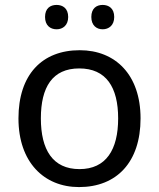

<svg xmlns="http://www.w3.org/2000/svg" viewBox="-20 -750 645 780"><path d="M163 -681C163 -647 184 -631 210 -631C235 -631 257 -647 257 -681C257 -716 235 -730 210 -730C184 -730 163 -716 163 -681ZM351 -681C351 -647 372 -631 397 -631C422 -631 444 -647 444 -681C444 -716 422 -730 397 -730C372 -730 351 -716 351 -681ZM551 -269C551 -446 449 -546 304 -546C150 -546 55 -446 55 -269C55 -91 159 10 301 10C454 10 551 -91 551 -269ZM146 -269C146 -396 193 -472 302 -472C411 -472 460 -396 460 -269C460 -142 411 -63 303 -63C194 -63 146 -142 146 -269Z"/></svg>

Font: Noto Sans Elbasan
Style: Regular
Weight: 400
Designer: Monotype Design Team
Foundry: Monotype Imaging Inc.
Version: Version 2.004